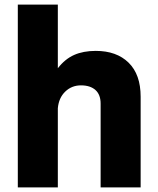

<svg xmlns="http://www.w3.org/2000/svg" viewBox="-20 -810 684 830"><path d="M57 0V-790H230V-515Q261 -555 300.5 -572.5Q340 -590 394 -590Q484 -590 536 -539Q588 -488 588 -392V0H415V-362Q415 -401 392.5 -421Q370 -441 330 -441Q290 -441 262 -414Q234 -387 230 -342V0Z"/></svg>

Font: BDO Grotesk ExtraBold
Style: Regular
Weight: 800
Designer: Deni Anggara
Foundry: Lokal Container
Version: Version 2.000